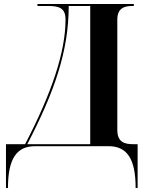

<svg xmlns="http://www.w3.org/2000/svg" viewBox="-20 -734 738 964"><path d="M10 210H20C20 62 64 0 156 0H525C617 0 661 62 661 210H671V-10H651C606 -10 569 -19 569 -82V-635C569 -690 600 -704 643 -704H652V-714H168V-704H222C279 -704 309 -692 309 -636C309 -473 240 -268 106 -10H10ZM117 -10C252 -270 325 -476 325 -704H433V-10Z"/></svg>

Font: Noto Serif Display SemiBold
Style: Regular
Weight: 600
Designer: Monotype Design Team
Foundry: Monotype Imaging Inc.
Version: Version 2.009